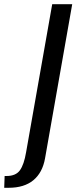

<svg xmlns="http://www.w3.org/2000/svg" viewBox="-96 -720 372 912"><path d="M-76 172 -74 116H-65Q-21 116 -1.5 89Q18 62 28 3L152 -700H247L118 32Q106 100 62.5 136Q19 172 -55 172Z"/></svg>

Font: Cabin VF Beta
Style: Italic
Weight: 400
Italic angle: -7°
Designer: Pablo Impallari
Foundry: Pablo Impallari. http://www.impallari.com Igino Marini. http://www.ikern.com
Version: Version 2.300